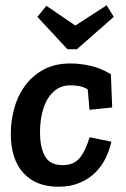

<svg xmlns="http://www.w3.org/2000/svg" viewBox="-20 -699 479 729"><path d="M122 -635 156 -677 266 -602 385 -679 412 -635 272 -512H236ZM246 -375Q218 -375 197 -361.5Q176 -348 161.5 -324.5Q147 -301 139.5 -268Q132 -235 132 -196Q132 -139 151 -105.5Q170 -72 218 -72Q260 -72 282.5 -99Q305 -126 320 -178L403 -161Q396 -130 381.5 -99.5Q367 -69 342.5 -44.5Q318 -20 283 -5Q248 10 202 10Q116 10 68.5 -42.5Q21 -95 21 -191Q21 -238 33.5 -285.5Q46 -333 73.5 -371.5Q101 -410 144 -434Q187 -458 248 -458Q286 -458 326 -448.5Q366 -439 401 -417L406 -291L320 -282L313 -360Q295 -370 279 -372.5Q263 -375 246 -375Z"/></svg>

Font: Zilla Slab SemiBold
Style: Regular
Weight: 600
Designer: Typotheque.com
Foundry: Typotheque type foundry
Version: Version 1.0; 2017